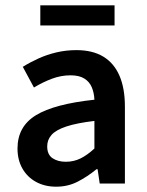

<svg xmlns="http://www.w3.org/2000/svg" viewBox="-20 -692 556 724"><path d="M192 12Q149 12 116 -6Q83 -24 64.5 -56.5Q46 -89 46 -132Q46 -215 115.5 -257.5Q185 -300 336 -316Q335 -341 326.5 -362Q318 -383 298.5 -395.5Q279 -408 246 -408Q210 -408 175.5 -395Q141 -382 108 -362L66 -440Q93 -457 125 -471.5Q157 -486 193 -494.5Q229 -503 268 -503Q329 -503 369.5 -478.5Q410 -454 430.5 -406.5Q451 -359 451 -290V0H356L348 -54H344Q310 -26 273 -7Q236 12 192 12ZM228 -82Q258 -82 283.5 -94.5Q309 -107 336 -132V-236Q269 -228 230 -215Q191 -202 174.5 -183.5Q158 -165 158 -140Q158 -109 178 -95.5Q198 -82 228 -82ZM132 -596V-672H412V-596Z"/></svg>

Font: Source Sans 3 SemiBold
Style: Regular
Weight: 600
Designer: Paul D. Hunt
Foundry: Adobe
Version: Version 3.046;hotconv 1.0.118;makeotfexe 2.5.65603